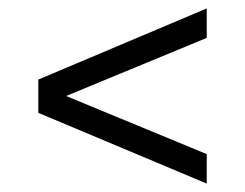

<svg xmlns="http://www.w3.org/2000/svg" viewBox="-20 -481 581 456"><path d="M471 -45 71 -213V-292L471 -461V-391L137 -253L471 -115Z"/></svg>

Font: Saira
Style: Regular
Weight: 400
Designer: Hector Gatti with collaboration of the Omnibus-Type team
Foundry: Omnibus-Type
Version: Version 1.100; ttfautohint (v1.8.3)